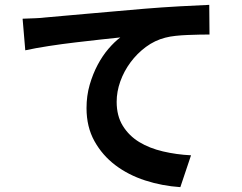

<svg xmlns="http://www.w3.org/2000/svg" viewBox="-20 -733 996 790"><path d="M73 -656Q101 -657 126 -658Q151 -659 165 -661Q195 -664 238 -667.5Q281 -671 334 -676Q387 -681 448 -686Q509 -691 574 -697Q647 -703 719 -707Q791 -711 841 -713L842 -591Q823 -591 799.5 -590.5Q776 -590 751 -589Q726 -588 702.5 -585.5Q679 -583 660 -578Q617 -567 580.5 -540Q544 -513 517 -476.5Q490 -440 475 -398Q460 -356 460 -314Q460 -256 485.5 -215Q511 -174 553 -148.5Q595 -123 650.5 -110Q706 -97 766 -94L722 37Q647 32 577.5 9.5Q508 -13 454.5 -53.5Q401 -94 368.5 -152.5Q336 -211 336 -288Q336 -339 349 -384Q362 -429 382 -466.5Q402 -504 426.5 -532.5Q451 -561 475 -579Q445 -576 395.5 -570.5Q346 -565 290.5 -558.5Q235 -552 180 -543.5Q125 -535 84 -526Z"/></svg>

Font: Kinto Sans
Style: Bold
Weight: 700
Designer: Authors: Ryoko NISHIZUKA  (kana & ideographs); Paul D. Hunt (Latin, Greek & Cyrillic); Wenlong ZHANG  (bopomofo); Sandol
Foundry: Adobe Systems Incorporated, ookami Inc.
Version: Version 0.001